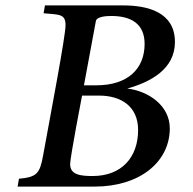

<svg xmlns="http://www.w3.org/2000/svg" viewBox="-20 -688 711 709"><path d="M45 1H330C496 1 607 -90 607 -214C607 -299 527 -352 450 -361C535 -385 626 -432 626 -533C626 -644 524 -668 435 -668H146L141 -639C201 -634 222 -636 222 -595C222 -554 169 -278 139 -113C127 -47 116 -34 50 -28ZM239 -82C239 -107 283 -335 283 -335H346C426 -335 490 -296 490 -208C490 -108 430 -38 322 -38C278 -38 239 -42 239 -82ZM290 -373 334 -610C337 -627 373 -629 391 -629C463 -629 514 -601 514 -526C514 -433 451 -373 336 -373Z"/></svg>

Font: KpRoman
Style: SemiboldItalic
Weight: 600
Italic angle: -11°
Version: Version 0.66